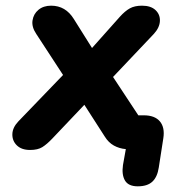

<svg xmlns="http://www.w3.org/2000/svg" viewBox="-20 -519 651 676"><path d="M465 137Q432 137 420 116.5Q408 96 413 62L423 6Q400 4 381 -6.5Q362 -17 349 -38L277 -150L164 -31Q145 -11 129 -1Q113 9 86 9Q56 9 39.5 -7Q23 -23 23.5 -46.5Q24 -70 45 -92L202 -255L108 -399Q91 -424 94.5 -447Q98 -470 115.5 -484.5Q133 -499 160 -499Q211 -499 240 -452L304 -350L402 -460Q420 -480 437 -489.5Q454 -499 480 -499Q511 -499 527.5 -483.5Q544 -468 543 -445Q542 -422 522 -400L378 -248L467 -113H486Q525 -113 543 -91.5Q561 -70 555 -32L539 71Q534 104 516.5 120.5Q499 137 465 137Z"/></svg>

Font: Nunito ExtraBold
Style: Italic
Weight: 800
Italic angle: -9°
Designer: Vernon Adams
Foundry: Vernon Adams
Version: Version 3.601; ttfautohint (v1.8.2.53-6de2)